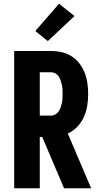

<svg xmlns="http://www.w3.org/2000/svg" viewBox="-20 -1008 540 1028"><path d="M56 0V-735H254Q283 -735 311 -728.5Q339 -722 363.5 -706.5Q388 -691 405.5 -668Q423 -645 433.5 -618Q444 -591 448 -562.5Q452 -534 452 -505Q452 -473 447 -441.5Q442 -410 429 -381.5Q416 -353 394 -329.5Q372 -306 343 -293L468 0H323L206 -275H193V0ZM254 -389Q266 -389 277 -395.5Q288 -402 294.5 -412Q301 -422 305 -433.5Q309 -445 311.5 -457Q314 -469 314.5 -481Q315 -493 315 -505Q315 -517 314.5 -529Q314 -541 311.5 -553Q309 -565 305 -576.5Q301 -588 294.5 -598.5Q288 -609 277 -615Q266 -621 254 -621H193V-389ZM236 -788 169 -842 296 -988 379 -922Z"/></svg>

Font: Iosevka Heavy
Style: Regular
Weight: 900
Monospace: yes
Designer: Belleve Invis
Foundry: Belleve Invis
Version: Version 32.5.0; ttfautohint (v1.8.4)